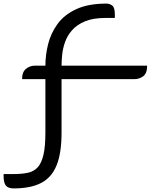

<svg xmlns="http://www.w3.org/2000/svg" viewBox="-63 -740 840 1070"><path d="M190 -2V-299H60Q60 -339 82 -356.5Q104 -374 130 -374H190Q190 -433 205 -493.5Q220 -554 257 -605.5Q294 -657 361 -688.5Q428 -720 531 -720Q548 -720 562.5 -709Q577 -698 577 -660V-640H525Q456 -640 410.5 -621Q365 -602 338.5 -571.5Q312 -541 299.5 -505.5Q287 -470 283.5 -435Q280 -400 280 -374H757Q757 -331 735 -315Q713 -299 687 -299H280V0Q280 113 252.5 181Q225 249 166.5 279.5Q108 310 13 310Q-18 310 -30.5 294Q-43 278 -43 241V230H13Q58 230 91.5 223Q125 216 146.5 193Q168 170 179 123.5Q190 77 190 -2Z"/></svg>

Font: Warnes
Style: Regular
Weight: 400
Designer: Eduardo Rodriguez Tunni
Foundry: Eduardo Rodriguez Tunni
Version: Version 1.002; ttfautohint (v1.8.4.7-5d5b);gftools[0.9.23]